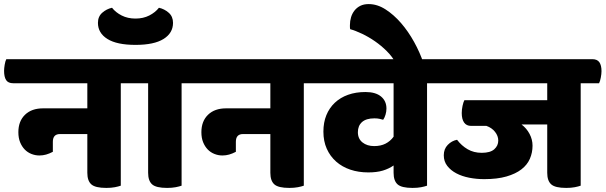

<svg xmlns="http://www.w3.org/2000/svg" viewBox="-60 -910 2968 941"><path d="M532 -502V0Q521 4 503 7.5Q485 11 461 11Q407 11 387.5 -6.5Q368 -24 368 -63V-253H234Q199 -253 199 -215V-166Q182 -157 166 -152.5Q150 -148 133 -148Q113 -148 94 -155.5Q75 -163 61 -177.5Q47 -192 38.5 -213Q30 -234 30 -262Q30 -316 62.5 -347.5Q95 -379 151 -379H368V-502H5Q-20 -502 -30 -517.5Q-40 -533 -40 -563Q-40 -575 -37 -593Q-34 -611 -29 -620H589Q613 -620 623.5 -605Q634 -590 634 -561Q634 -548 630.5 -529.5Q627 -511 622 -502Z M830 -502V0Q819 4 801 7.5Q783 11 759 11Q705 11 685.5 -6.5Q666 -24 666 -63V-502H609Q584 -502 574 -517.5Q564 -533 564 -563Q564 -575 567 -593Q570 -611 575 -620H887Q911 -620 921.5 -605Q932 -590 932 -561Q932 -548 928.5 -529.5Q925 -511 920 -502ZM604 -819Q642 -819 671.5 -834Q701 -849 719 -872Q746 -866 767 -847.5Q788 -829 788 -798Q788 -748 741.5 -719Q695 -690 604 -690Q513 -690 466.5 -719Q420 -748 420 -798Q420 -829 441 -847.5Q462 -866 489 -872Q507 -849 536.5 -834Q566 -819 604 -819Z M1429 -502V0Q1418 4 1400 7.5Q1382 11 1358 11Q1304 11 1284.5 -6.5Q1265 -24 1265 -63V-253H1131Q1096 -253 1096 -215V-166Q1079 -157 1063 -152.5Q1047 -148 1030 -148Q1010 -148 991 -155.5Q972 -163 958 -177.5Q944 -192 935.5 -213Q927 -234 927 -262Q927 -316 959.5 -347.5Q992 -379 1048 -379H1265V-502H902Q877 -502 867 -517.5Q857 -533 857 -563Q857 -575 860 -593Q863 -611 868 -620H1486Q1510 -620 1520.5 -605Q1531 -590 1531 -561Q1531 -548 1527.5 -529.5Q1524 -511 1519 -502Z M2033 -502V0Q2022 4 2004 7.5Q1986 11 1962 11Q1908 11 1888.5 -6.5Q1869 -24 1869 -63V-99Q1846 -83 1816.5 -74Q1787 -65 1745 -65Q1697 -65 1657 -78.5Q1617 -92 1587.5 -118Q1558 -144 1541.5 -181Q1525 -218 1525 -265Q1525 -310 1539.5 -345.5Q1554 -381 1581 -406.5Q1608 -432 1646 -445.5Q1684 -459 1731 -459Q1781 -459 1807.5 -437Q1834 -415 1834 -378Q1834 -363 1829.5 -348Q1825 -333 1818 -323Q1811 -325 1800.5 -327.5Q1790 -330 1775 -330Q1735 -330 1714.5 -312Q1694 -294 1694 -262Q1694 -230 1716.5 -212Q1739 -194 1774 -194Q1806 -194 1829.5 -206Q1853 -218 1869 -240V-502H1501Q1476 -502 1466 -517.5Q1456 -533 1456 -563Q1456 -575 1459 -593Q1462 -611 1467 -620H2090Q2114 -620 2124.5 -605Q2135 -590 2135 -561Q2135 -548 2131.5 -529.5Q2128 -511 2123 -502Z M1879 -602Q1863 -632 1836 -659Q1809 -686 1778 -707.5Q1747 -729 1714.5 -744.5Q1682 -760 1656 -767Q1655 -772 1655 -777Q1655 -782 1655 -787Q1655 -807 1660.5 -825.5Q1666 -844 1677.5 -858.5Q1689 -873 1706 -881.5Q1723 -890 1747 -890Q1789 -890 1829.5 -864Q1870 -838 1905.5 -797Q1941 -756 1969.5 -704.5Q1998 -653 2015 -602Z M2786 -502V0Q2775 4 2757 7.5Q2739 11 2715 11Q2661 11 2641.5 -6.5Q2622 -24 2622 -63V-300H2496Q2521 -281 2535.5 -253.5Q2550 -226 2550 -196Q2550 -162 2537 -132Q2524 -102 2495.5 -80Q2467 -58 2422 -45Q2377 -32 2313 -32Q2275 -32 2239.5 -39Q2204 -46 2176.5 -60.5Q2149 -75 2132 -97Q2115 -119 2115 -149Q2115 -180 2134.5 -200Q2154 -220 2180 -225Q2202 -196 2232 -178.5Q2262 -161 2301 -161Q2343 -161 2362.5 -178.5Q2382 -196 2382 -221Q2382 -244 2366 -264Q2350 -284 2324 -293H2249Q2226 -293 2214.5 -309.5Q2203 -326 2203 -356Q2203 -373 2207 -391.5Q2211 -410 2216 -419H2622V-502H2105Q2080 -502 2070 -517.5Q2060 -533 2060 -563Q2060 -575 2063 -593Q2066 -611 2071 -620H2843Q2867 -620 2877.5 -605Q2888 -590 2888 -561Q2888 -548 2884.5 -529.5Q2881 -511 2876 -502Z"/></svg>

Font: Baloo 2 ExtraBold
Style: Regular
Weight: 800
Designer: Sarang Kulkarni and Ek Type
Foundry: Ek Type
Version: Version 1.640;hotconv 1.0.111;makeotfexe 2.5.65597; ttfautoh